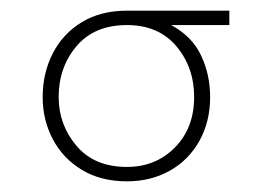

<svg xmlns="http://www.w3.org/2000/svg" viewBox="-20 -726 474 360"><path d="M218 -386Q169 -386 133.5 -407.5Q98 -429 79 -465Q60 -501 60 -544Q60 -589 79 -626Q98 -663 133.5 -684.5Q169 -706 218 -706H410V-679H301Q340 -658 357 -622Q374 -586 374 -544Q374 -498 354 -462Q334 -426 298.5 -406Q263 -386 218 -386ZM218 -413Q272 -413 308 -449.5Q344 -486 344 -544Q344 -600 310.5 -639.5Q277 -679 218 -679Q157 -679 123.5 -639.5Q90 -600 90 -544Q90 -492 123.5 -452.5Q157 -413 218 -413Z"/></svg>

Font: MuseoModerno Thin
Style: Regular
Weight: 100
Designer: Pablo Cosgaya, Héctor Gatti, Marcela Romero, and the Authors of The MuseoModerno Project.
Foundry: Omnibus-Type Team
Version: Version 1.003